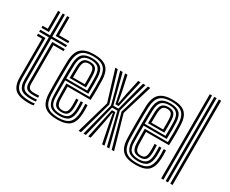

<svg xmlns="http://www.w3.org/2000/svg" viewBox="-119 -1186 1888 1579"><g transform="rotate(30 825.0 -396.0)"><path d="M239.2 -29.5Q168 -29.5 141 -56Q114 -82.5 114 -141.2V-543.2H21.8V-562.2H114V-770H135.5V-562.2H275.5V-543.2H135.5V-141.2Q135.5 -91.5 158 -69.9Q180.5 -48.2 239.2 -48.2Q262.5 -48.2 285.5 -50.8V-32.5Q267.5 -29.5 239.2 -29.5ZM21.8 -581V-600H70.8V-770H92.2V-581ZM157 -581V-770H178.8V-600H275.5V-581ZM239.2 8.5Q146.8 8.5 108.8 -26.2Q70.8 -61 70.8 -141.2V-505.5H21.8V-524.5H92.2V-141.2Q92.2 -72 124.6 -41.2Q157 -10.5 239.2 -10.5Q252.8 -10.5 264.5 -11.4Q276.2 -12.2 285.5 -14.2V4Q267.8 8.5 239.2 8.5ZM239.2 -67Q192.2 -67 174.6 -84.1Q157 -101.2 157 -141.2V-524.5H275.5V-505.5H178.8V-141.2Q178.8 -111 191.4 -98.5Q204 -86 239.2 -86Q276 -86 285.5 -87.5V-69.5Q268.5 -67 239.2 -67Z M510.2 8.5Q425.8 8.5 387 -25.9Q348.2 -60.2 344.5 -141Q343.2 -169 342.8 -210.5Q342.2 -252 342.2 -298Q342.2 -344 342.9 -386Q343.5 -428 344.5 -457Q349 -539 388 -573.8Q427 -608.5 509 -608.5Q590.2 -608.5 628 -574.8Q665.8 -541 669.5 -461Q671 -427 671.1 -375.5Q671.2 -324 668.5 -269H450.2Q450.5 -235.5 451 -203.4Q451.5 -171.2 452.2 -149.2Q454 -111.8 466.9 -95.5Q479.8 -79.2 510.2 -79.2Q537 -79.2 548.5 -94Q560 -108.8 561.5 -146.2Q562.8 -172.2 560.5 -219.5H582.2Q584.5 -172.5 583.2 -145.2Q581.2 -99.2 564.6 -80.5Q548 -61.8 510.2 -61.8Q468.8 -61.8 450.5 -81.1Q432.2 -100.5 430.5 -147Q429.5 -171.8 429.1 -210.8Q428.8 -249.8 428.8 -286.5H647.8Q649.8 -334.2 649.6 -381.1Q649.5 -428 648 -460Q644.8 -532 611.5 -561.4Q578.2 -590.8 509 -590.8Q436.8 -590.8 403.5 -559.5Q370.2 -528.2 366.2 -455.8Q365 -425.8 364.4 -383.5Q363.8 -341.2 363.9 -296Q364 -250.8 364.5 -210.2Q365 -169.8 366 -143Q369.5 -71.2 402.6 -40.2Q435.8 -9.2 510.2 -9.2Q581.5 -9.2 613 -39.6Q644.5 -70 648 -142Q648.8 -158.5 648.4 -179Q648 -199.5 647 -219.5H668.5Q669.5 -201.2 669.9 -180.1Q670.2 -159 669.5 -141.2Q665.8 -60.5 629.1 -26Q592.5 8.5 510.2 8.5ZM510.2 -26.8Q447.8 -26.8 419.2 -53.2Q390.8 -79.8 387.5 -143.8Q386.5 -171.5 386 -212.8Q385.5 -254 385.5 -299.2Q385.5 -344.5 386 -385.6Q386.5 -426.8 387.8 -454.2Q391.2 -519 419.6 -546.1Q448 -573.2 509 -573.2Q567 -573.2 595.2 -548Q623.5 -522.8 626.2 -459.5Q627.5 -433.8 627.9 -392.6Q628.2 -351.5 626.8 -304H407.2Q407 -257 407.1 -220.5Q407.2 -184 408 -145.5Q408.8 -91 432 -67.6Q455.2 -44.2 510.2 -44.2Q556.8 -44.2 579.4 -65.5Q602 -86.8 604.8 -143.2Q606 -173.8 603.8 -219.5H625.2Q626.2 -199.2 626.6 -179.6Q627 -160 626.2 -142.8Q623.2 -79.5 596.9 -53.1Q570.5 -26.8 510.2 -26.8ZM407.2 -321.5H605.5Q606.5 -363.2 606.1 -399.5Q605.8 -435.8 604.8 -459Q602.2 -514.8 578.2 -535.2Q554.2 -555.8 509 -555.8Q459.2 -555.8 435.8 -532.6Q412.2 -509.5 409.2 -453Q408.5 -435 408 -398.4Q407.5 -361.8 407.2 -321.5ZM428.8 -339.2Q429 -365.8 429.5 -396.4Q430 -427 430.8 -451.8Q433.2 -499 451.4 -518.6Q469.5 -538.2 509 -538.2Q547.5 -538.2 564.4 -519.5Q581.2 -500.8 583.2 -457Q584 -440.2 584.5 -408.1Q585 -376 584 -339.2ZM450.8 -356.8H562.5Q563 -387.2 562.6 -415.1Q562.2 -443 561.5 -456.2Q560 -491.5 547.9 -506.1Q535.8 -520.8 509 -520.8Q480.2 -520.8 467.2 -505Q454.2 -489.2 452.5 -450.8Q451.8 -431.2 451.4 -408.2Q451 -385.2 450.8 -356.8Z M756 0 808.2 -202.8 836.8 -313.2 804.2 -435.2 758.5 -600H781.8L822.5 -443.2L854 -321.5H903L934.2 -442.2L975.5 -600H998.5L952.8 -434L920.2 -313.2L949 -203L1001.2 0H978.5L932.5 -189L903.8 -302.8H853.2L824.8 -189.2L778.8 0ZM710.2 0 800.2 -312.5 712.2 -600H735.5L820.8 -312.8L733.2 0ZM1024 0 937.2 -312.8 1021.8 -600H1044.8L957.5 -312.5L1046.8 0ZM863.5 -340.5 839.5 -450 804.8 -600H827.8L858.5 -458.2L876.8 -359.5H880.5L898.8 -457.8L929.5 -600H952.2L917.5 -449.2L893.8 -340.5ZM801.8 0 839.8 -178 862.5 -283.8H894.5L917.2 -178.2L955.5 0H932.8L899.8 -164L880.8 -267.2H876.2L857.5 -163.8L824.2 0Z M1254.8 8.5Q1170.2 8.5 1131.5 -25.9Q1092.8 -60.2 1089 -141Q1087.8 -169 1087.2 -210.5Q1086.8 -252 1086.8 -298Q1086.8 -344 1087.4 -386Q1088 -428 1089 -457Q1093.5 -539 1132.5 -573.8Q1171.5 -608.5 1253.5 -608.5Q1334.8 -608.5 1372.5 -574.8Q1410.2 -541 1414 -461Q1415.5 -427 1415.6 -375.5Q1415.8 -324 1413 -269H1194.8Q1195 -235.5 1195.5 -203.4Q1196 -171.2 1196.8 -149.2Q1198.5 -111.8 1211.4 -95.5Q1224.2 -79.2 1254.8 -79.2Q1281.5 -79.2 1293 -94Q1304.5 -108.8 1306 -146.2Q1307.2 -172.2 1305 -219.5H1326.8Q1329 -172.5 1327.8 -145.2Q1325.8 -99.2 1309.1 -80.5Q1292.5 -61.8 1254.8 -61.8Q1213.2 -61.8 1195 -81.1Q1176.8 -100.5 1175 -147Q1174 -171.8 1173.6 -210.8Q1173.2 -249.8 1173.2 -286.5H1392.2Q1394.2 -334.2 1394.1 -381.1Q1394 -428 1392.5 -460Q1389.2 -532 1356 -561.4Q1322.8 -590.8 1253.5 -590.8Q1181.2 -590.8 1148 -559.5Q1114.8 -528.2 1110.8 -455.8Q1109.5 -425.8 1108.9 -383.5Q1108.2 -341.2 1108.4 -296Q1108.5 -250.8 1109 -210.2Q1109.5 -169.8 1110.5 -143Q1114 -71.2 1147.1 -40.2Q1180.2 -9.2 1254.8 -9.2Q1326 -9.2 1357.5 -39.6Q1389 -70 1392.5 -142Q1393.2 -158.5 1392.9 -179Q1392.5 -199.5 1391.5 -219.5H1413Q1414 -201.2 1414.4 -180.1Q1414.8 -159 1414 -141.2Q1410.2 -60.5 1373.6 -26Q1337 8.5 1254.8 8.5ZM1254.8 -26.8Q1192.2 -26.8 1163.8 -53.2Q1135.2 -79.8 1132 -143.8Q1131 -171.5 1130.5 -212.8Q1130 -254 1130 -299.2Q1130 -344.5 1130.5 -385.6Q1131 -426.8 1132.2 -454.2Q1135.8 -519 1164.1 -546.1Q1192.5 -573.2 1253.5 -573.2Q1311.5 -573.2 1339.8 -548Q1368 -522.8 1370.8 -459.5Q1372 -433.8 1372.4 -392.6Q1372.8 -351.5 1371.2 -304H1151.8Q1151.5 -257 1151.6 -220.5Q1151.8 -184 1152.5 -145.5Q1153.2 -91 1176.5 -67.6Q1199.8 -44.2 1254.8 -44.2Q1301.2 -44.2 1323.9 -65.5Q1346.5 -86.8 1349.2 -143.2Q1350.5 -173.8 1348.2 -219.5H1369.8Q1370.8 -199.2 1371.1 -179.6Q1371.5 -160 1370.8 -142.8Q1367.8 -79.5 1341.4 -53.1Q1315 -26.8 1254.8 -26.8ZM1151.8 -321.5H1350Q1351 -363.2 1350.6 -399.5Q1350.2 -435.8 1349.2 -459Q1346.8 -514.8 1322.8 -535.2Q1298.8 -555.8 1253.5 -555.8Q1203.8 -555.8 1180.2 -532.6Q1156.8 -509.5 1153.8 -453Q1153 -435 1152.5 -398.4Q1152 -361.8 1151.8 -321.5ZM1173.2 -339.2Q1173.5 -365.8 1174 -396.4Q1174.5 -427 1175.2 -451.8Q1177.8 -499 1195.9 -518.6Q1214 -538.2 1253.5 -538.2Q1292 -538.2 1308.9 -519.5Q1325.8 -500.8 1327.8 -457Q1328.5 -440.2 1329 -408.1Q1329.5 -376 1328.5 -339.2ZM1195.2 -356.8H1307Q1307.5 -387.2 1307.1 -415.1Q1306.8 -443 1306 -456.2Q1304.5 -491.5 1292.4 -506.1Q1280.2 -520.8 1253.5 -520.8Q1224.8 -520.8 1211.8 -505Q1198.8 -489.2 1197 -450.8Q1196.2 -431.2 1195.9 -408.2Q1195.5 -385.2 1195.2 -356.8Z M1580.2 0V-800H1602V0ZM1494 0V-800H1515.5V0ZM1537 0V-800H1558.8V0Z"/></g></svg>

Font: Big Shoulders Inline Display
Style: Bold
Weight: 700
Designer: Patric King
Foundry: XO Type Co
Version: Version 1.000